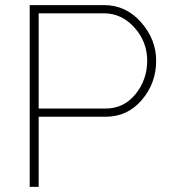

<svg xmlns="http://www.w3.org/2000/svg" viewBox="-20 -730 660 750"><path d="M96 0V-710H387Q472 -710 531 -643Q590 -576 590 -493Q590 -405 534 -339.5Q478 -274 393 -274H131V0ZM131 -306H392Q464 -306 509.5 -362.5Q555 -419 555 -493Q555 -567 505 -622.5Q455 -678 386 -678H131Z"/></svg>

Font: Raleway-v4020 ExtraLight
Style: Regular
Weight: 275
Designer: Matt McInerney, Pablo Impallari, Rodrigo Fuenzalida
Foundry: Matt McInerney, Pablo Impallari, Rodrigo Fuenzalida
Version: Version 4.020;PS 004.020;hotconv 1.0.88;makeotf.lib2.5.64775